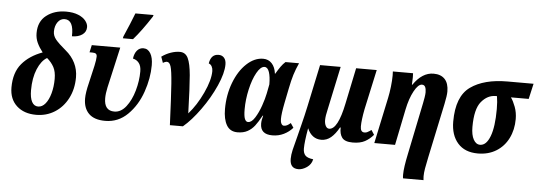

<svg xmlns="http://www.w3.org/2000/svg" viewBox="-59 -983 3966 1411"><g transform="rotate(5 1923.5 -278.0)"><path d="M27 -175Q27 -285 82 -350.5Q137 -416 233 -451Q207 -484 191.5 -517Q176 -550 176 -589Q176 -675 234.5 -720Q293 -765 379 -765Q431 -765 468 -750Q505 -735 523.5 -711.5Q542 -688 542 -665Q542 -629 512.5 -608.5Q483 -588 437 -588Q441 -709 373 -709Q342 -709 322 -681Q302 -653 302 -611Q302 -580 324 -553Q346 -526 400 -481Q445 -444 469 -395.5Q493 -347 493 -290Q493 -203 457.5 -134.5Q422 -66 361 -28Q300 10 225 10Q135 10 81 -39.5Q27 -89 27 -175ZM338 -265Q338 -318 320 -351.5Q302 -385 269 -413Q227 -389 199.5 -323.5Q172 -258 172 -167Q172 -111 188 -81.5Q204 -52 234 -52Q264 -52 287.5 -80.5Q311 -109 324.5 -158Q338 -207 338 -265Z M573 -141Q573 -185 591 -257L621 -387Q631 -434 631 -455Q631 -470 623 -476Q615 -482 596 -482H576L588 -536H798L730 -236Q720 -190 720 -156Q720 -64 795 -64Q844 -64 881.5 -112Q919 -160 939.5 -232.5Q960 -305 960 -374Q960 -414 943 -436Q926 -458 898 -464Q903 -502 921.5 -524Q940 -546 969 -546Q1002 -546 1021 -514Q1040 -482 1040 -427Q1040 -331 1004.5 -229Q969 -127 899.5 -58.5Q830 10 734 10Q653 10 613 -30Q573 -70 573 -141ZM814 -620Q858 -720 887 -796H1021L1017 -784Q945 -673 886 -606H811Z M1149 -462Q1143 -462 1134.5 -459Q1126 -456 1120 -451L1104 -496Q1136 -519 1171 -531Q1206 -543 1237 -543Q1279 -543 1298 -503.5Q1317 -464 1324.5 -378.5Q1332 -293 1338 -98Q1397 -164 1442 -260.5Q1487 -357 1487 -423Q1487 -442 1479 -457Q1471 -472 1456 -477Q1467 -546 1523 -546Q1549 -546 1564 -528.5Q1579 -511 1579 -480Q1579 -416 1537.5 -322.5Q1496 -229 1432 -140Q1368 -51 1307 0H1211Q1202 -212 1195 -306Q1188 -400 1178 -431Q1168 -462 1149 -462Z M1604 -154Q1604 -258 1638.5 -348.5Q1673 -439 1730.5 -492.5Q1788 -546 1852 -546Q1891 -546 1916 -519Q1941 -492 1947 -444H1949Q1968 -476 1983.5 -498Q1999 -520 2017 -536H2117Q2096 -490 2083 -448Q2070 -406 2058 -345L2036 -236Q2020 -156 2020 -116Q2020 -95 2027 -82Q2034 -69 2046 -69Q2058 -69 2069 -74.5Q2080 -80 2095 -93L2117 -60Q2090 -29 2051.5 -10Q2013 9 1967 9Q1878 9 1878 -70Q1878 -97 1888 -129H1884Q1858 -81 1836 -52.5Q1814 -24 1783.5 -7.5Q1753 9 1710 9Q1655 9 1629.5 -35Q1604 -79 1604 -154ZM1900 -295 1913 -362Q1913 -419 1901.5 -453Q1890 -487 1867 -487Q1838 -487 1810 -437Q1782 -387 1765 -311.5Q1748 -236 1748 -165Q1748 -115 1756.5 -94Q1765 -73 1781 -73Q1807 -73 1831.5 -112Q1856 -151 1874 -203Q1892 -255 1900 -295Z M2117 169Q2117 140 2125.5 102.5Q2134 65 2152 -1Q2157 -22 2174 -88.5Q2191 -155 2206 -225L2272 -536H2424L2357 -221Q2344 -167 2344 -137Q2344 -111 2353.5 -93.5Q2363 -76 2379 -76Q2443 -76 2483 -272L2538 -536H2690L2626 -242Q2610 -160 2610 -113Q2610 -71 2640 -71Q2651 -71 2659.5 -75Q2668 -79 2677 -85Q2686 -91 2690 -94L2712 -60Q2685 -28 2650 -9Q2615 10 2560 10Q2502 10 2481.5 -17.5Q2461 -45 2463 -92H2458Q2431 -43 2399.5 -16.5Q2368 10 2328 10Q2258 10 2225 -66Q2207 35 2207 85Q2207 118 2223 135.5Q2239 153 2282 158Q2274 196 2242 218Q2210 240 2179 240Q2117 240 2117 169Z M2950 212Q2950 161 2972 58L3050 -322Q3054 -340 3058 -365Q3062 -390 3062 -404Q3062 -429 3055 -443.5Q3048 -458 3031 -458Q3003 -458 2973 -403Q2943 -348 2926 -265L2872 0H2719L2791 -339Q2799 -376 2804.5 -423Q2810 -470 2810 -507Q2810 -528 2809 -536H2958Q2959 -527 2959 -506Q2959 -485 2957 -451H2960Q3025 -546 3109 -546Q3163 -546 3192 -515Q3221 -484 3221 -424Q3221 -394 3208 -332L3123 70Q3112 121 3106.5 154Q3101 187 3101 211Q3101 223 3102 229.5Q3103 236 3103 240H2952Q2950 232 2950 212Z M3283 -208Q3283 -394 3382.5 -465Q3482 -536 3655 -536H3847L3821 -422H3690Q3708 -397 3723.5 -355.5Q3739 -314 3739 -266Q3739 -187 3707.5 -124Q3676 -61 3618 -25.5Q3560 10 3483 10Q3387 10 3335 -49Q3283 -108 3283 -208ZM3594 -327Q3594 -382 3587 -422H3578Q3517 -422 3472 -367.5Q3427 -313 3427 -181Q3427 -122 3445.5 -88.5Q3464 -55 3494 -55Q3540 -55 3567 -125.5Q3594 -196 3594 -327Z"/></g></svg>

Font: Noto Serif CondExtraBold
Style: Italic
Weight: 800
Width: 3
Italic angle: -12°
Designer: Monotype Design Team
Foundry: Monotype Imaging Inc.
Version: Version 1.001